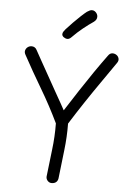

<svg xmlns="http://www.w3.org/2000/svg" viewBox="-65 -1065 769 1123"><g transform="rotate(5 319.0 -503.0)"><path d="M64 -723Q56 -737 59.5 -749Q63 -761 73 -768.5Q83 -776 96 -776Q105 -776 113 -771.5Q121 -767 126 -757Q140 -731 161.5 -693Q183 -655 207.5 -611Q232 -567 254.5 -527Q277 -487 293.5 -458Q310 -429 315 -419Q356 -483 394.5 -542Q433 -601 470.5 -655.5Q508 -710 544 -759Q550 -768 556.5 -772Q563 -776 571 -776Q584 -776 594.5 -768.5Q605 -761 608 -748.5Q611 -736 602 -723Q560 -662 517 -600.5Q474 -539 431.5 -475Q389 -411 347 -344Q348 -265 338.5 -186Q329 -107 320 -25Q319 -9 310 0.5Q301 10 284 11Q269 12 258.5 1Q248 -10 249 -25Q258 -107 267.5 -184Q277 -261 276 -339Q228 -439 171.5 -534Q115 -629 64 -723ZM300 -837Q289 -837 278.5 -844.5Q268 -852 268 -862Q268 -870 273 -877.5Q278 -885 284 -892Q302 -912 323.5 -934Q345 -956 366 -975.5Q387 -995 400 -1005Q409 -1011 416 -1014Q423 -1017 429 -1017Q439 -1017 446.5 -1011.5Q454 -1006 458.5 -998Q463 -990 463 -981Q463 -963 445 -950Q418 -932 385 -905.5Q352 -879 322 -848Q311 -837 300 -837Z"/></g></svg>

Font: Playpen Sans Light
Style: Regular
Weight: 300
Designer: Laura Meseguer, Veronika Burian, José Scaglione
Foundry: TypeTogether
Version: Version 1.001